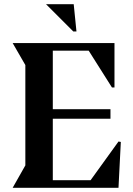

<svg xmlns="http://www.w3.org/2000/svg" viewBox="-20 -889 632 909"><path d="M198 -869H329L342 -740H327ZM40 0 100 -106V-581L40 -685H522V-475H510L400 -649H230V-372H503V-327H230V-36H409L541 -219L552 -217L541 0Z"/></svg>

Font: Bluu Next Cyrillic
Style: Bold
Weight: 700
Designer: Igor Stepanchenko
Foundry: Igor Stepanchenko
Version: Version 1.000